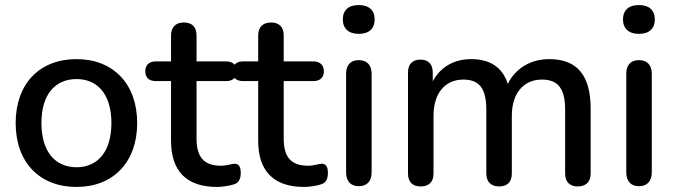

<svg xmlns="http://www.w3.org/2000/svg" viewBox="-20 -731 2671 760"><path d="M283 9C428 9 523 -89 523 -244C523 -399 428 -497 283 -497C136 -497 42 -399 42 -244C42 -89 136 9 283 9ZM283 -69C199 -69 144 -130 144 -244C144 -358 199 -418 283 -418C366 -418 421 -358 421 -244C421 -130 366 -69 283 -69Z M839 9C860 9 892 4 908 -2C927 -8 933 -26 933 -47C933 -75 922 -83 908 -83C895 -82 878 -75 854 -75C786 -75 758 -111 758 -182V-410H875C902 -410 917 -424 917 -449C917 -473 902 -488 875 -488H758V-591C758 -624 740 -642 708 -642C676 -642 657 -624 657 -591V-488H597C570 -488 555 -473 555 -449C555 -424 570 -410 597 -410H657V-174C657 -55 717 9 839 9Z M1184 9C1205 9 1237 4 1253 -2C1272 -8 1278 -26 1278 -47C1278 -75 1267 -83 1253 -83C1240 -82 1223 -75 1199 -75C1131 -75 1103 -111 1103 -182V-410H1220C1247 -410 1262 -424 1262 -449C1262 -473 1247 -488 1220 -488H1103V-591C1103 -624 1085 -642 1053 -642C1021 -642 1002 -624 1002 -591V-488H942C915 -488 900 -473 900 -449C900 -424 915 -410 942 -410H1002V-174C1002 -55 1062 9 1184 9Z M1400 -597C1441 -597 1463 -618 1463 -654C1463 -691 1440 -711 1400 -711C1360 -711 1337 -691 1337 -654C1337 -618 1360 -597 1400 -597ZM1400 6C1433 6 1451 -14 1451 -49V-439C1451 -474 1432 -493 1400 -493C1368 -493 1350 -474 1350 -439V-49C1350 -14 1368 6 1400 6Z M1645 7C1678 7 1696 -11 1696 -44V-273C1696 -361 1741 -416 1814 -416C1879 -416 1905 -379 1905 -296V-44C1905 -11 1924 7 1956 7C1988 7 2006 -11 2006 -44V-273C2006 -361 2052 -416 2125 -416C2190 -416 2217 -379 2217 -296V-44C2217 -11 2235 7 2267 7C2299 7 2318 -11 2318 -44V-301C2318 -433 2264 -497 2154 -497C2080 -497 2020 -460 1990 -399C1969 -465 1919 -497 1845 -497C1776 -497 1723 -465 1693 -409V-444C1693 -477 1676 -495 1644 -495C1613 -495 1595 -477 1595 -444V-44C1595 -11 1613 7 1645 7Z M2509 -597C2550 -597 2572 -618 2572 -654C2572 -691 2549 -711 2509 -711C2469 -711 2446 -691 2446 -654C2446 -618 2469 -597 2509 -597ZM2509 6C2542 6 2560 -14 2560 -49V-439C2560 -474 2541 -493 2509 -493C2477 -493 2459 -474 2459 -439V-49C2459 -14 2477 6 2509 6Z"/></svg>

Font: Nunito SemiBold
Style: Regular
Weight: 600
Designer: Vernon Adams
Foundry: Vernon Adams
Version: Version 3.602